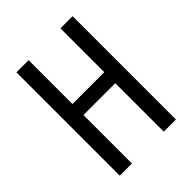

<svg xmlns="http://www.w3.org/2000/svg" viewBox="-203 -826 938 938"><g transform="rotate(-45 266.5 -357.0)"><path d="M461 0H377V-335H157V0H73V-714H157V-411H377V-714H461Z"/></g></svg>

Font: Noto Sans ExtraCondensed
Style: Regular
Weight: 400
Width: 2
Designer: Monotype Design Team
Foundry: Monotype Imaging Inc.
Version: Version 2.013; ttfautohint (v1.8.4.7-5d5b)